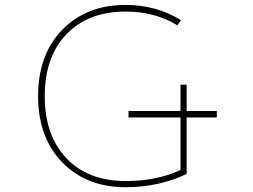

<svg xmlns="http://www.w3.org/2000/svg" viewBox="-20 -783 1040 790"><path d="M497.1 -12.7Q415 -12.7 350.1 -38.6Q285.2 -64.5 235.8 -115.2Q186.5 -166 161.6 -234.4Q136.7 -302.7 136.7 -387.7Q136.7 -472.7 161.6 -541Q186.5 -609.4 235.8 -660.2Q285.2 -710.9 350.1 -736.8Q415 -762.7 497.1 -762.7Q623 -762.7 724.6 -700.2L710 -678.7Q617.2 -735.4 497.1 -735.4Q342.8 -735.4 253.4 -642.1Q164.1 -548.8 164.1 -387.2Q164.1 -225.6 253.4 -131.8Q342.8 -38.1 497.1 -38.1Q623 -38.1 719.7 -82L722.7 -84V-299.8H508.8V-326.2H722.7V-434.6H748V-326.2H872.1V-299.8H748V-67.4Q633.8 -12.7 497.1 -12.7Z"/></svg>

Font: Mgen+ 1mn thin
Style: Regular
Weight: 100
Designer: [Source Han Sans]
Ryoko NISHIZUKA  (kana & ideographs); Paul D. Hunt (Latin, Greek & Cyrillic); Wenlong ZHANG  (bopomofo
Version: Version 1.059.20150602